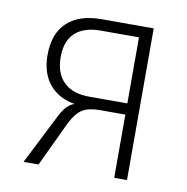

<svg xmlns="http://www.w3.org/2000/svg" viewBox="-62 -547 592 607"><g transform="rotate(10 234.0 -243.5)"><path d="M52 0 133 -160Q147 -188 163 -200Q179 -212 203 -212H208L205 -206Q164 -207 133 -223.5Q102 -240 85 -271Q68 -302 68 -346Q68 -415 106.5 -451Q145 -487 217 -487H384V0H343V-203H262Q226 -203 206 -191Q186 -179 169 -146L100 0ZM220 -239H343V-451H220Q167 -451 138.5 -425Q110 -399 110 -347Q110 -295 138.5 -267Q167 -239 220 -239Z"/></g></svg>

Font: Nunito Sans 10pt Condensed ExtraLight
Style: Regular
Weight: 250
Width: 3
Designer: Vernon Adams
Foundry: Vernon Adams
Version: Version 3.101;gftools[0.9.27]